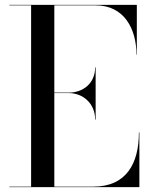

<svg xmlns="http://www.w3.org/2000/svg" viewBox="-20 -770 622 790"><path d="M371.5 -278H373.5V-493H371.5C371.5 -426 320.5 -389 263.5 -389H203.5V-748H373.5C490.5 -748 541.5 -652 541.5 -545H543V-750H18.5V-748H108V-2H18.5V0H553.5V-225H551.5C551.5 -98 500.5 -2 363.5 -2H203.5V-387H263.5C320.5 -387 371.5 -345 371.5 -278Z"/></svg>

Font: Bodoni* 96pt
Style: Regular
Weight: 400
Version: Version 2.3